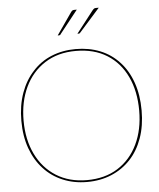

<svg xmlns="http://www.w3.org/2000/svg" viewBox="-61 -970 854 1029"><g transform="rotate(-5 366.5 -455.5)"><path d="M366 7Q295 7 235.5 -18Q176 -43 134 -89Q91 -135 67 -201Q43 -267 43 -350Q43 -433 67 -499.5Q91 -566 134 -612Q176 -659 235.5 -683.5Q295 -708 366 -708Q438 -708 497.5 -684Q557 -660 600 -613Q643 -567 666.5 -500Q690 -433 690 -350Q690 -267 666.5 -201Q643 -135 600 -89Q557 -43 497.5 -18Q438 7 366 7ZM366 -3Q463 -3 532.5 -47Q602 -91 639.5 -169.5Q677 -248 677 -350Q677 -454 640 -532.5Q603 -611 533.5 -654.5Q464 -698 366 -698Q269 -698 199 -653Q129 -608 92 -529.5Q55 -451 55 -350Q55 -248 93 -169.5Q131 -91 201 -47Q271 -3 366 -3ZM380 -918H391L292 -793Q291 -789 284 -789H277L359 -907Q364 -914 368 -916Q372 -918 380 -918ZM496 -918H509L398 -793Q397 -791 395 -790Q393 -789 390 -789H383L475 -907Q481 -914 484.5 -916Q488 -918 496 -918Z"/></g></svg>

Font: Aleo Thin
Style: Regular
Weight: 250
Designer: Alessio Laiso
Foundry: Alessio Laiso
Version: Version 2.001;gftools[0.9.29]